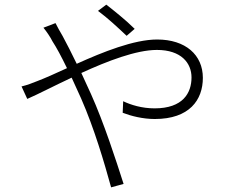

<svg xmlns="http://www.w3.org/2000/svg" viewBox="-20 -774 996 831"><path d="M562.9 -649.1C525.9 -686.1 469.8 -730.8 440 -753.9L404.1 -726.9C446 -696 489 -655.9 528.1 -619ZM168 -654.1C181.1 -638.1 198.2 -613.3 207 -595.2C224.1 -569.2 245.7 -529.1 269.9 -479C218 -454.9 172.9 -435 141 -422.9C123.9 -415.8 95.2 -404.8 73.2 -399.9L98 -345.9C144.2 -365.8 213.1 -402 290.1 -437.9C303.3 -408.7 316.1 -380 331 -348C388.1 -218 431.1 -71 460.9 36.9L514.9 22C481.9 -81 430 -241.8 373.9 -366.8C360.1 -396.7 345.9 -427.2 332 -458.1C445 -509.9 570 -557.9 659.1 -557.9C764.2 -557.9 808.9 -501.1 808.9 -438.9C808.9 -371.8 772 -305 649.1 -305C594.1 -305 546.2 -320 513.1 -335.9L511 -285.9C546.9 -272 598 -258.9 649.9 -258.9C799.7 -258.9 858 -341.3 858 -437.1C858 -536.2 783 -603 660.2 -603C560 -603 425.1 -549 312.1 -497.9C290.1 -543 269.2 -584.9 251.1 -617.9C241.1 -633.9 227.3 -660.2 220.2 -674Z"/></svg>

Font: Karasuma Gothic
Style: Light
Weight: 300
Designer: Rasmus Andersson / Ryoko Nishizuka
Foundry: rsms
Version: Version 1.00